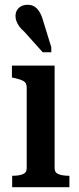

<svg xmlns="http://www.w3.org/2000/svg" viewBox="-20 -785 330 805"><path d="M209 -510V-80Q209 -61 226 -54.5Q243 -48 270 -48H271V0H31V-48H32Q59 -48 75.5 -54.5Q92 -61 92 -80V-418Q92 -437 79.5 -444.5Q67 -452 40 -458L30 -460V-510ZM159 -704 195 -587V-566H159L81 -653Q69 -663 61 -674Q53 -685 49 -696Q45 -707 45 -718Q45 -739 59 -752Q73 -765 96 -765Q112 -765 123.5 -758Q135 -751 144 -737.5Q153 -724 159 -704Z"/></svg>

Font: Roboto Serif 28pt Condensed Medium
Style: Regular
Weight: 500
Width: 3
Designer: Greg Gazdowicz
Foundry: Commercial Type
Version: Version 1.008